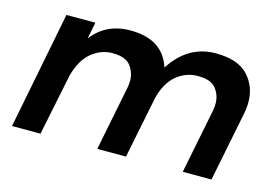

<svg xmlns="http://www.w3.org/2000/svg" viewBox="-77 -694 1211 846"><g transform="rotate(15 529.0 -271.0)"><path d="M939 0H808L867 -296Q870 -313 870 -327Q870 -365 847 -395Q824 -425 764 -425Q710.5 -425 667.8 -390.5Q625 -356 606 -283L549 0H418L477 -296Q480 -312 480 -327Q480 -365 457 -395Q434 -425 374 -425Q323.5 -425 280.8 -391Q238 -357 217 -283L159 0H29L134 -535H266L251 -459Q314 -542 425 -542Q573 -542 611 -423Q688 -542 814 -542Q915 -542 961.5 -492.5Q1008 -443 1008 -370Q1008 -344 1002 -315Z"/></g></svg>

Font: Argentum Sans Medium
Style: Italic
Weight: 500
Italic angle: -11°
Designer: Julieta Ulanovsky (font), Cristiano Sobral (main changes and remaster)
Foundry: Julieta Ulanovsky (font), Cristiano Sobral (main changes and remaster)
Version: Version 2.007;June 15, 2022;FontCreator 14.0.0.2814 64-bit; 